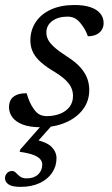

<svg xmlns="http://www.w3.org/2000/svg" viewBox="-27 -499 448 768"><path d="M55 248.5Q21 248.5 7 238.5Q-7 228.5 -7 214Q-7 202.5 0.8 193.8Q8.5 185 21.5 185Q30 185 36.8 192.2Q43.5 199.5 53.2 207Q63 214.5 79.5 214.5Q108.5 214.5 125.2 199Q142 183.5 142 159.5Q142 140.5 122.2 128Q102.5 115.5 51.5 108L54.5 98.5L147 -6.5H189L97.5 96L107 58Q160 68.5 179.5 88.8Q199 109 199 134Q199 166 181.5 192Q164 218 131.8 233.2Q99.5 248.5 55 248.5ZM79.5 -126Q85.5 -106 91.8 -91.5Q98 -77 109.5 -61Q121 -45.5 133 -40Q145 -34.5 160 -34.5Q189 -34.5 212.8 -43.8Q236.5 -53 250.8 -71Q265 -89 265 -115.5Q265 -132.5 258.2 -148Q251.5 -163.5 233.8 -180.2Q216 -197 181.5 -217.5Q148 -238 129 -257.2Q110 -276.5 102.2 -296Q94.5 -315.5 94.5 -337Q94.5 -378.5 116 -410.8Q137.5 -443 177 -461Q216.5 -479 271 -479Q309 -479 334.8 -470.2Q360.5 -461.5 374 -445.2Q387.5 -429 387.5 -406.5Q387.5 -391.5 380 -379.5Q372.5 -367.5 358.5 -360.8Q344.5 -354 324.5 -354Q319 -370 312 -382Q305 -394 294 -407.5Q283 -421 270.5 -426.8Q258 -432.5 243 -432.5Q206 -432.5 182.2 -415.2Q158.5 -398 158.5 -368.5Q158.5 -354.5 165 -341Q171.5 -327.5 189.5 -311Q207.5 -294.5 242.5 -272Q277.5 -249.5 296.2 -227.5Q315 -205.5 322.5 -183.8Q330 -162 330 -139Q330 -94.5 304.5 -61Q279 -27.5 235.2 -8.8Q191.5 10 137 10Q91.5 10 63.5 -1Q35.5 -12 22.2 -30.2Q9 -48.5 9 -70Q9 -87 16 -99.5Q23 -112 38.5 -119Q54 -126 79.5 -126Z"/></svg>

Font: Newsreader 12pt
Style: Italic
Weight: 400
Italic angle: -17°
Version: Version 1.003